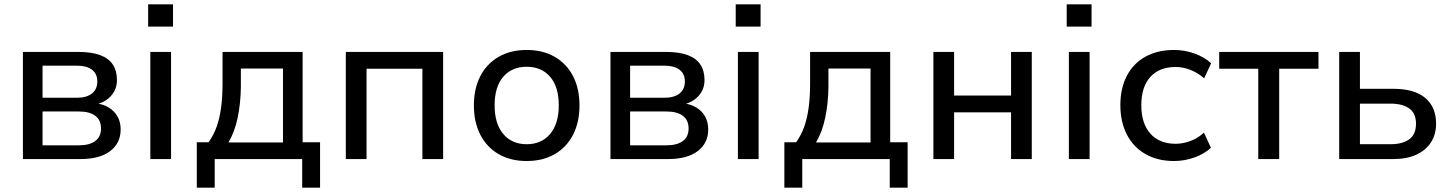

<svg xmlns="http://www.w3.org/2000/svg" viewBox="-20 -729 6648 880"><path d="M85 0V-491H340Q401 -491 440 -476Q479 -461 497.5 -432.5Q516 -404 516 -362Q516 -319 488 -288.5Q460 -258 413 -249V-256Q451 -253 478 -236.5Q505 -220 519 -194.5Q533 -169 533 -136Q533 -73 485 -36.5Q437 0 349 0ZM175 -63H342Q390 -63 416.5 -82.5Q443 -102 443 -140Q443 -179 416.5 -198.5Q390 -218 342 -218H175ZM175 -281H333Q377 -281 401.5 -300.5Q426 -320 426 -356Q426 -391 401.5 -409.5Q377 -428 333 -428H175Z M659 -607V-709H773V-607ZM669 0V-491H764V0Z M882 131V-77H936Q960 -111 973.5 -149.5Q987 -188 993.5 -237Q1000 -286 1000 -347V-491H1367V-77H1447V131H1365V0H964V131ZM1027 -76H1277V-415H1084V-330Q1083 -256 1069.5 -190.5Q1056 -125 1027 -76Z M1565 0V-491H2011V0H1916V-414H1660V0Z M2394 9Q2320 9 2265.5 -22.5Q2211 -54 2181.5 -111.5Q2152 -169 2152 -246Q2152 -323 2181.5 -380Q2211 -437 2265.5 -468.5Q2320 -500 2394 -500Q2468 -500 2522.5 -468.5Q2577 -437 2606.5 -380Q2636 -323 2636 -246Q2636 -169 2606.5 -111.5Q2577 -54 2522.5 -22.5Q2468 9 2394 9ZM2394 -68Q2462 -68 2501.5 -115Q2541 -162 2541 -246Q2541 -331 2501.5 -377Q2462 -423 2394 -423Q2326 -423 2286.5 -377Q2247 -331 2247 -246Q2247 -162 2286.5 -115Q2326 -68 2394 -68Z M2778 0V-491H3033Q3094 -491 3133 -476Q3172 -461 3190.5 -432.5Q3209 -404 3209 -362Q3209 -319 3181 -288.5Q3153 -258 3106 -249V-256Q3144 -253 3171 -236.5Q3198 -220 3212 -194.5Q3226 -169 3226 -136Q3226 -73 3178 -36.5Q3130 0 3042 0ZM2868 -63H3035Q3083 -63 3109.5 -82.5Q3136 -102 3136 -140Q3136 -179 3109.5 -198.5Q3083 -218 3035 -218H2868ZM2868 -281H3026Q3070 -281 3094.5 -300.5Q3119 -320 3119 -356Q3119 -391 3094.5 -409.5Q3070 -428 3026 -428H2868Z M3352 -607V-709H3466V-607ZM3362 0V-491H3457V0Z M3575 131V-77H3629Q3653 -111 3666.5 -149.5Q3680 -188 3686.5 -237Q3693 -286 3693 -347V-491H4060V-77H4140V131H4058V0H3657V131ZM3720 -76H3970V-415H3777V-330Q3776 -256 3762.5 -190.5Q3749 -125 3720 -76Z M4258 0V-491H4353V-291H4614V-491H4709V0H4614V-214H4353V0Z M4869 -607V-709H4983V-607ZM4879 0V-491H4974V0Z M5361 9Q5286 9 5230.5 -22.5Q5175 -54 5145 -112Q5115 -170 5115 -247Q5115 -325 5145 -382Q5175 -439 5230.5 -469.5Q5286 -500 5361 -500Q5410 -500 5455.5 -483.5Q5501 -467 5531 -439L5499 -370Q5471 -395 5436.5 -408.5Q5402 -422 5369 -422Q5294 -422 5252.5 -376.5Q5211 -331 5211 -247Q5211 -163 5252.5 -116.5Q5294 -70 5369 -70Q5401 -70 5435.5 -82.5Q5470 -95 5498 -121L5530 -52Q5501 -24 5455 -7.5Q5409 9 5361 9Z M5747 0V-414H5568V-491H6023V-414H5843V0Z M6118 0V-491H6213V-322H6366Q6462 -322 6512 -280.5Q6562 -239 6562 -162Q6562 -113 6538.5 -76.5Q6515 -40 6471.5 -20Q6428 0 6366 0ZM6213 -68H6353Q6408 -68 6439 -90.5Q6470 -113 6470 -162Q6470 -210 6439 -232Q6408 -254 6353 -254H6213Z"/></svg>

Font: Nunito Sans 10pt Medium
Style: Regular
Weight: 500
Designer: Vernon Adams
Foundry: Vernon Adams
Version: Version 3.101;gftools[0.9.27]